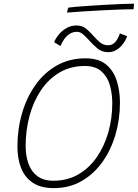

<svg xmlns="http://www.w3.org/2000/svg" viewBox="-20 -968 728 1014"><path d="M264.5 25.5Q195.5 25.5 153.2 -2.8Q111 -31 91.5 -80.5Q72 -130 72 -194Q72 -285.5 96.2 -369.2Q120.5 -453 166.8 -518.5Q213 -584 279.8 -622Q346.5 -660 432 -660Q501.5 -660 541 -626.8Q580.5 -593.5 597 -540.2Q613.5 -487 613.5 -426Q613.5 -337 589.5 -255.8Q565.5 -174.5 520 -111.2Q474.5 -48 410 -11.2Q345.5 25.5 264.5 25.5ZM262.5 -13.5Q336 -13.5 393.5 -46.8Q451 -80 491 -137.8Q531 -195.5 552 -269Q573 -342.5 573 -423.5Q573 -474 560 -518.8Q547 -563.5 515.2 -591.5Q483.5 -619.5 428 -619.5Q352.5 -619.5 294.2 -585Q236 -550.5 196 -490.8Q156 -431 135.8 -355.2Q115.5 -279.5 115.5 -197Q115.5 -144.5 130.5 -103Q145.5 -61.5 177.8 -37.5Q210 -13.5 262.5 -13.5ZM266 -745Q273 -764 289.5 -784.5Q306 -805 330.2 -819.2Q354.5 -833.5 384 -833.5Q414 -833.5 434.8 -816.5Q455.5 -799.5 473 -779Q489.5 -760 507.8 -744.5Q526 -729 551 -729Q574.5 -729 589.8 -747.2Q605 -765.5 613 -791.5L651.5 -777Q648.5 -767 640.5 -752.8Q632.5 -738.5 620 -724.8Q607.5 -711 590.5 -701.8Q573.5 -692.5 551.5 -692.5Q517.5 -692.5 493.8 -712.8Q470 -733 450.5 -755Q435 -772.5 419.5 -786.2Q404 -800 386 -800Q365.5 -800 348.8 -789.5Q332 -779 319.8 -762Q307.5 -745 299.5 -725ZM685.5 -919Q649.5 -919 604.2 -917.2Q559 -915.5 510.5 -913Q462 -910.5 416.2 -907.5Q370.5 -904.5 334 -901.5Q335 -907 337 -915.8Q339 -924.5 342 -928Q353.5 -930 384.5 -932.5Q415.5 -935 457 -937.8Q498.5 -940.5 542.8 -943Q587 -945.5 625.5 -947Q664 -948.5 688 -948.5Z"/></svg>

Font: Grandstander Thin
Style: Italic
Weight: 100
Italic angle: -15°
Designer: Tyler Finck
Foundry: Etcetera Type Co
Version: Version 1.200